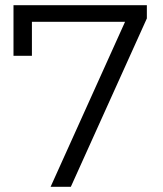

<svg xmlns="http://www.w3.org/2000/svg" viewBox="-20 -720 629 740"><path d="M253 0 546 -649V-700H32V-505H103V-636H462L175 0Z"/></svg>

Font: Montserrat Z
Style: Regular
Weight: 400
Designer: Julieta Ulanovsky
Foundry: Julieta Ulanovsky
Version: Version 8.000